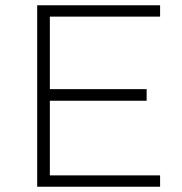

<svg xmlns="http://www.w3.org/2000/svg" viewBox="-20 -708 690 728"><path d="M121 0V-688H587V-645H169V-370H536V-326H169V-43H587V0Z"/></svg>

Font: Saira SemiExpanded ExtraLight
Style: Regular
Weight: 250
Width: 6
Designer: Hector Gatti with collaboration of the Omnibus-Type team
Foundry: Omnibus-Type
Version: Version 1.101